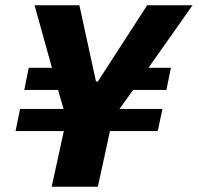

<svg xmlns="http://www.w3.org/2000/svg" viewBox="-20 -708 750 728"><path d="M176 0 222 -211H39L56 -295H221L200 -367H72L89 -451H177L111 -688H281L344 -399H351L538 -688H710L543 -451H628L611 -367H485L433 -295H596L578 -211H397L351 0Z"/></svg>

Font: Saira
Style: Bold Italic
Weight: 700
Italic angle: -12°
Designer: Hector Gatti with collaboration of the Omnibus-Type team
Foundry: Omnibus-Type
Version: Version 1.100; ttfautohint (v1.8.3)